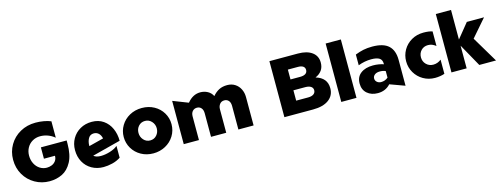

<svg xmlns="http://www.w3.org/2000/svg" viewBox="-19 -1516 6018 2318"><g transform="rotate(-15 2989.5 -356.5)"><path d="M408 -153Q361 -153 321.5 -178Q282 -203 259 -248Q236 -293 236 -349Q236 -402 260 -446Q284 -490 327.5 -515.5Q371 -541 425 -541Q474 -541 520 -524Q566 -507 604 -475V-680Q567 -696 516 -705Q465 -714 414 -714Q307 -714 221 -666Q135 -618 86 -534.5Q37 -451 37 -350Q37 -246 85.5 -163Q134 -80 217 -33Q300 14 398 14Q484 14 556.5 -21Q629 -56 675.5 -141.5Q722 -227 722 -369V-409H400V-267H538Q538 -228 518 -202Q498 -176 468 -164.5Q438 -153 408 -153Z M1074 -121Q1016 -121 984 -148L1339 -240Q1339 -323 1308 -393Q1277 -463 1216.5 -505.5Q1156 -548 1071 -548Q990 -548 926 -511.5Q862 -475 825.5 -411.5Q789 -348 789 -269Q789 -187 824.5 -122Q860 -57 924.5 -20Q989 17 1071 17Q1123 17 1181 3Q1239 -11 1286 -42V-190Q1251 -159 1189.5 -140Q1128 -121 1074 -121ZM1060 -407Q1095 -407 1119.5 -384Q1144 -361 1153 -319L969 -272V-275Q969 -328 991 -367.5Q1013 -407 1060 -407Z M1996 -272Q1996 -349 1957.5 -413.5Q1919 -478 1851 -515.5Q1783 -553 1698 -553Q1613 -553 1544.5 -515Q1476 -477 1437 -412Q1398 -347 1398 -270Q1398 -193 1436.5 -128Q1475 -63 1543 -25Q1611 13 1696 13Q1777 13 1846 -24Q1915 -61 1955.5 -126.5Q1996 -192 1996 -272ZM1811 -270Q1811 -220 1779.5 -184Q1748 -148 1698 -148Q1649 -148 1616 -184.5Q1583 -221 1583 -272Q1583 -322 1614.5 -357Q1646 -392 1696 -392Q1745 -392 1778 -355.5Q1811 -319 1811 -270Z M2949 0V-355Q2949 -409 2926.5 -454.5Q2904 -500 2862.5 -526.5Q2821 -553 2765 -553Q2707 -553 2663.5 -531Q2620 -509 2583 -465Q2562 -508 2520.5 -530.5Q2479 -553 2429 -553Q2336 -553 2266 -467L2076 -541V0H2266V-294Q2266 -337 2287.5 -360.5Q2309 -384 2343 -384Q2376 -384 2396.5 -360.5Q2417 -337 2417 -294V0H2607V-294Q2607 -331 2627.5 -357.5Q2648 -384 2685 -384Q2718 -384 2738.5 -361Q2759 -338 2759 -294V0Z M3334 0H3693Q3819 0 3889.5 -52Q3960 -104 3960 -195Q3960 -325 3821 -366Q3872 -387 3900.5 -426.5Q3929 -466 3929 -524Q3929 -607 3865.5 -653.5Q3802 -700 3691 -700H3334ZM3523 -544H3648Q3691 -544 3713 -528.5Q3735 -513 3735 -484Q3735 -453 3711.5 -437Q3688 -421 3644 -421H3523ZM3523 -285H3670Q3717 -285 3741.5 -268Q3766 -251 3766 -222Q3766 -191 3741.5 -173.5Q3717 -156 3672 -156H3523Z M4235 -730H4045V0H4235Z M4573 -107Q4543 -107 4522 -125Q4501 -143 4501 -170Q4501 -198 4524.5 -216.5Q4548 -235 4589 -235Q4630 -235 4660 -221V-139Q4622 -107 4573 -107ZM4577 -549Q4515 -549 4465.5 -538.5Q4416 -528 4363 -507V-373Q4444 -404 4527 -404Q4595 -404 4627.5 -383Q4660 -362 4660 -315V-306Q4635 -315 4600 -321Q4565 -327 4528 -327Q4432 -327 4374 -283Q4316 -239 4316 -157Q4316 -78 4368 -33Q4420 12 4501 12Q4598 12 4659 -56L4845 12V-311Q4845 -430 4780.5 -489.5Q4716 -549 4577 -549Z M5218 -552Q5135 -552 5068.5 -513.5Q5002 -475 4965 -410.5Q4928 -346 4928 -270Q4928 -193 4966 -128Q5004 -63 5070 -25Q5136 13 5216 13Q5246 13 5278.5 8Q5311 3 5335 -6V-183Q5291 -147 5236 -147Q5184 -147 5148.5 -182.5Q5113 -218 5113 -270Q5113 -322 5146.5 -357Q5180 -392 5233 -392Q5261 -392 5284 -382.5Q5307 -373 5330 -355V-537Q5288 -552 5218 -552Z M5612 -730H5422V0H5612V-283L5770 0H5979L5786 -324L5974 -541H5759L5612 -360Z"/></g></svg>

Font: Geom Black
Style: Bold
Weight: 900
Version: Version 1.102